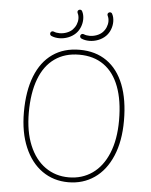

<svg xmlns="http://www.w3.org/2000/svg" viewBox="-58 -893 751 952"><g transform="rotate(5 317.5 -416.5)"><path d="M542 -315.4Q542 -413.6 516.1 -482.4Q490.2 -551.3 439.9 -586.9Q389.6 -622.6 317.4 -622.6Q246.1 -622.6 195.6 -586.9Q145 -551.3 118.9 -482.4Q92.8 -413.6 92.8 -315.4Q92.8 -221.2 121.1 -152.8Q149.4 -84.5 200.4 -48.3Q251.5 -12.2 317.4 -12.2Q383.8 -12.2 434.6 -47.6Q485.4 -83 513.7 -151.4Q542 -219.7 542 -315.4ZM68.4 -315.4Q68.4 -419.9 97.7 -494.4Q127 -568.8 182.9 -607.9Q238.8 -647 317.4 -647Q396.5 -647 452.4 -607.9Q508.3 -568.8 537.4 -494.4Q566.4 -419.9 566.4 -315.4Q566.4 -213.4 534.9 -139.4Q503.4 -65.4 447 -26.6Q390.6 12.2 317.4 12.2Q244.1 12.2 187.7 -27.3Q131.3 -66.9 99.9 -140.9Q68.4 -214.8 68.4 -315.4ZM439 -833Q439 -838.4 442.6 -841.8Q446.3 -845.2 451.2 -845.2Q458.5 -845.2 461.9 -838.4Q470.7 -821.8 470.7 -799.8Q470.7 -779.8 463.1 -760.5Q455.6 -741.2 441.4 -727.1Q425.8 -711.9 404.3 -703.6Q382.8 -695.3 360.4 -695.3Q338.4 -695.3 320.8 -703.1Q317.4 -704.6 315.4 -707.8Q313.5 -710.9 313.5 -714.4Q313.5 -719.7 317.1 -723.1Q320.8 -726.6 325.7 -726.6Q328.1 -726.1 330.6 -725.6Q342.8 -720.2 359.9 -720.2Q377.9 -720.2 395 -726.6Q412.1 -732.9 423.8 -744.6Q435.1 -756.3 440.9 -770.8Q446.8 -785.2 446.8 -799.8Q446.8 -815.4 440.4 -827.6Q439 -830.6 439 -833ZM289.6 -833Q289.6 -838.4 293.2 -841.8Q296.9 -845.2 301.8 -845.2Q309.1 -845.2 312.5 -838.4Q321.3 -821.8 321.3 -799.8Q321.3 -779.8 313.7 -760.5Q306.2 -741.2 292 -727.1Q276.4 -711.9 254.9 -703.6Q233.4 -695.3 210.9 -695.3Q189 -695.3 171.4 -703.1Q168 -704.6 166 -707.8Q164.1 -710.9 164.1 -714.4Q164.1 -719.7 167.7 -723.1Q171.4 -726.6 176.3 -726.6Q178.7 -726.1 181.2 -725.6Q193.4 -720.2 210.4 -720.2Q228.5 -720.2 245.6 -726.6Q262.7 -732.9 274.4 -744.6Q285.6 -756.3 291.5 -770.8Q297.4 -785.2 297.4 -799.8Q297.4 -815.4 291 -827.6Q289.6 -830.6 289.6 -833Z"/></g></svg>

Font: Velvelyne Light
Style: Regular
Weight: 200
Designer: Manon Van der Borght et Mariel Nils
Foundry: Velvetyne
Version: Version 1.070